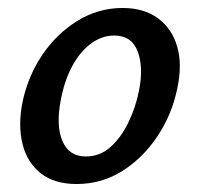

<svg xmlns="http://www.w3.org/2000/svg" viewBox="-20 -450 500 481"><path d="M172 11Q116 11 82 -16Q48 -43 36.5 -89Q25 -135 36 -192Q49 -257 85 -311Q121 -365 173.5 -397.5Q226 -430 287 -430Q341 -430 376 -404Q411 -378 424 -333Q437 -288 424 -228Q411 -164 375 -109.5Q339 -55 287 -22Q235 11 172 11ZM195 -58Q230 -58 256.5 -81.5Q283 -105 301.5 -143Q320 -181 328 -222Q340 -281 325 -321Q310 -361 266 -361Q235 -361 207.5 -340.5Q180 -320 160.5 -283.5Q141 -247 132 -198Q120 -135 136.5 -96.5Q153 -58 195 -58Z"/></svg>

Font: Ysabeau SemiBold
Style: Italic
Weight: 600
Italic angle: -12°
Designer: Christian Thalmann (Catharsis Fonts)
Version: Version 2.002